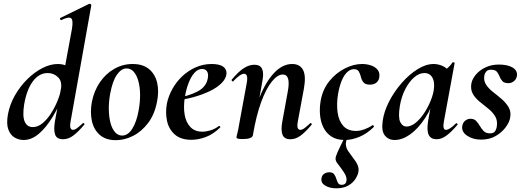

<svg xmlns="http://www.w3.org/2000/svg" viewBox="-20 -746 2837 1041"><path d="M108 13Q82 13 59 -0.5Q36 -14 25 -44.5Q14 -75 23 -126Q33 -180 61 -229Q89 -278 128 -316.5Q167 -355 210 -377Q253 -399 294 -399Q327 -399 352.5 -383Q378 -367 380 -332L330 -246Q301 -171 265.5 -112.5Q230 -54 190.5 -20.5Q151 13 108 13ZM158 -57Q186 -57 211.5 -78.5Q237 -100 257.5 -132.5Q278 -165 292 -199.5Q306 -234 310 -260Q318 -305 294.5 -327.5Q271 -350 239 -350Q192 -350 158.5 -305.5Q125 -261 111 -180Q101 -116 114 -86.5Q127 -57 158 -57ZM322 9Q288 9 279 -16Q270 -41 278 -89L370 -589Q378 -637 365.5 -647Q353 -657 312 -637Q308 -636 306 -642Q304 -648 308 -649L463 -725Q468 -727 472 -723Q476 -719 475 -717L363 -89Q358 -61 362.5 -51.5Q367 -42 375 -42Q386 -42 399 -52Q412 -62 428 -77Q432 -81 436 -77Q440 -73 436 -69Q405 -32 378 -11.5Q351 9 322 9Z M608 14Q553 14 520.5 -15Q488 -44 478 -91Q468 -138 478 -193Q490 -254 522 -300.5Q554 -347 600 -373Q646 -399 699 -399Q755 -399 788 -371.5Q821 -344 832 -297.5Q843 -251 831 -193Q818 -125 782.5 -78.5Q747 -32 701 -9Q655 14 608 14ZM642 -11Q674 -11 697.5 -48.5Q721 -86 732 -149Q740 -194 739.5 -234.5Q739 -275 730 -307Q721 -339 705 -357Q689 -375 666 -375Q638 -375 614 -341Q590 -307 577 -236Q569 -191 570 -150Q571 -109 579.5 -78Q588 -47 604 -29Q620 -11 642 -11Z M1018 12Q960 12 927.5 -17Q895 -46 885.5 -91Q876 -136 885 -185Q893 -224 914 -262.5Q935 -301 967 -331.5Q999 -362 1040 -380.5Q1081 -399 1128 -399Q1169 -399 1189.5 -385Q1210 -371 1208 -345Q1205 -319 1181 -295Q1157 -271 1117.5 -252Q1078 -233 1029.5 -219.5Q981 -206 931 -201L933 -214Q1004 -225 1052 -250.5Q1100 -276 1107 -324Q1111 -346 1102.5 -359Q1094 -372 1076 -372Q1053 -372 1034.5 -351.5Q1016 -331 1002.5 -296Q989 -261 982 -218Q974 -167 981 -125Q988 -83 1012 -57.5Q1036 -32 1077 -32Q1096 -32 1120.5 -39Q1145 -46 1167 -63Q1169 -65 1172.5 -61Q1176 -57 1174 -55Q1136 -18 1095.5 -3Q1055 12 1018 12Z M1554 9Q1521 9 1511.5 -16Q1502 -41 1511 -89L1540 -248Q1558 -342 1513 -342Q1485 -342 1454 -304Q1423 -266 1396 -192.5Q1369 -119 1351 -12L1333 -13Q1353 -132 1387.5 -218.5Q1422 -305 1467.5 -352Q1513 -399 1564 -399Q1606 -399 1623 -367Q1640 -335 1628 -267L1595 -89Q1590 -61 1594.5 -51.5Q1599 -42 1608 -42Q1619 -42 1632 -52Q1645 -62 1661 -77Q1664 -81 1668 -77Q1672 -73 1669 -69Q1638 -32 1611 -11.5Q1584 9 1554 9ZM1295 8Q1276 8 1269 5.5Q1262 3 1262 0Q1262 -4 1267.5 -26Q1273 -48 1277 -74L1318 -297Q1327 -346 1303 -346Q1293 -346 1278.5 -336Q1264 -326 1245 -306Q1242 -302 1238 -306.5Q1234 -311 1237 -315Q1273 -358 1302 -376.5Q1331 -395 1359 -395Q1391 -395 1401 -372.5Q1411 -350 1403 -309L1351 -12Q1346 8 1295 8Z M1850 13Q1805 13 1776.5 -6Q1748 -25 1733 -56Q1718 -87 1715 -125Q1712 -163 1719 -202Q1730 -262 1765.5 -306Q1801 -350 1849 -374.5Q1897 -399 1943 -399Q1966 -399 1988 -392.5Q2010 -386 2024.5 -371Q2039 -356 2037 -332Q2036 -312 2022.5 -299.5Q2009 -287 1986 -287Q1959 -287 1949 -301.5Q1939 -316 1936 -332Q1932 -347 1925 -359Q1918 -371 1899 -371Q1879 -371 1861.5 -354Q1844 -337 1832 -307Q1820 -277 1813 -237Q1804 -182 1810.5 -136Q1817 -90 1841.5 -63Q1866 -36 1911 -36Q1932 -36 1957.5 -45.5Q1983 -55 1999 -67Q2001 -69 2005 -65Q2009 -61 2007 -58Q1970 -21 1928.5 -4Q1887 13 1850 13ZM1803 275Q1768 275 1743.5 260.5Q1719 246 1723 222Q1725 204 1738 196Q1751 188 1765 188Q1784 188 1791.5 198.5Q1799 209 1803 222Q1807 235 1812.5 245.5Q1818 256 1833 256Q1856 256 1859 232Q1861 213 1844.5 188Q1828 163 1808 138Q1795 121 1801.5 101.5Q1808 82 1819 60L1848 0H1864Q1853 24 1855.5 41.5Q1858 59 1868 73.5Q1878 88 1890 104Q1910 129 1918.5 148Q1927 167 1923 187Q1920 204 1906.5 225Q1893 246 1867.5 260.5Q1842 275 1803 275Z M2120 13Q2086 13 2066.5 -11.5Q2047 -36 2055 -91Q2062 -142 2089.5 -195.5Q2117 -249 2157.5 -295.5Q2198 -342 2243.5 -370.5Q2289 -399 2331 -399Q2351 -399 2372 -391.5Q2393 -384 2408.5 -367.5Q2424 -351 2426 -324L2366 -357Q2383 -359 2401.5 -373Q2420 -387 2433 -407Q2435 -410 2440.5 -408Q2446 -406 2445 -404L2387 -89Q2378 -42 2398 -42Q2408 -42 2422 -51.5Q2436 -61 2452 -77Q2455 -80 2459 -76Q2463 -72 2460 -69Q2429 -32 2401.5 -11.5Q2374 9 2348 9Q2316 9 2304.5 -14.5Q2293 -38 2301 -89L2326 -229L2347 -246Q2323 -164 2285 -106Q2247 -48 2204 -17.5Q2161 13 2120 13ZM2184 -60Q2208 -60 2232 -79Q2256 -98 2276.5 -128Q2297 -158 2311.5 -191.5Q2326 -225 2331 -253Q2339 -298 2325 -324Q2311 -350 2281 -350Q2253 -350 2226 -327Q2199 -304 2178 -264Q2157 -224 2148 -172Q2138 -109 2150 -84.5Q2162 -60 2184 -60Z M2589 11Q2544 11 2513 -10Q2482 -31 2486 -61Q2489 -81 2502 -91.5Q2515 -102 2531 -102Q2551 -102 2562 -90Q2573 -78 2582 -62.5Q2591 -47 2603 -35Q2615 -23 2637 -23Q2655 -23 2663 -33Q2671 -43 2674 -63Q2678 -95 2663.5 -117.5Q2649 -140 2625.5 -158.5Q2602 -177 2579 -196Q2556 -215 2543 -238.5Q2530 -262 2536 -295Q2541 -319 2561 -342.5Q2581 -366 2613 -381Q2645 -396 2685 -396Q2732 -396 2759 -380Q2786 -364 2783 -336Q2780 -316 2766 -305.5Q2752 -295 2738 -295Q2714 -295 2704 -306Q2694 -317 2688.5 -331.5Q2683 -346 2674 -357Q2665 -368 2642 -368Q2624 -368 2616 -358Q2608 -348 2606 -337Q2601 -309 2615.5 -287Q2630 -265 2654 -246.5Q2678 -228 2701 -208Q2724 -188 2738 -164Q2752 -140 2746 -108Q2742 -83 2721 -55Q2700 -27 2666.5 -8Q2633 11 2589 11Z"/></svg>

Font: Cormorant Garamond Light
Style: Bold Italic
Weight: 700
Italic angle: -10°
Version: Version 4.001